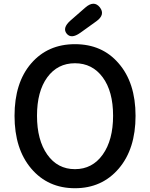

<svg xmlns="http://www.w3.org/2000/svg" viewBox="-20 -984 794 1017"><path d="M608 -649Q698 -546 698 -370.5Q698 -195 609 -91Q520 13 377 13Q234 13 145.5 -91Q57 -195 57 -370.5Q57 -546 145 -648Q233 -750 377 -750Q521 -750 608 -649ZM230.5 -165Q285 -88 377 -88Q469 -88 524 -165Q579 -242 579 -371Q579 -500 524 -574.5Q469 -649 377 -649Q285 -649 230.5 -574.5Q176 -500 176 -371Q176 -242 230.5 -165ZM405 -810Q357 -776 333 -806Q309 -836 353 -875L432 -944Q478 -984 509 -945Q539 -906 490 -871Z"/></svg>

Font: Resource Han Rounded CN Medium
Style: Regular
Weight: 500
Designer: Cyano Hao (round all glyphs); Ryoko NISHIZUKA 西塚涼子 (kana, bopomofo & ideographs); Paul D. Hunt (Latin, Greek & Cyrillic)
Foundry: Cyano Hao
Version: 0.990